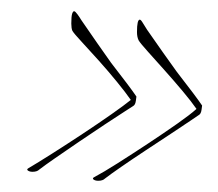

<svg xmlns="http://www.w3.org/2000/svg" viewBox="-20 -305 388 342"><path d="M38 1Q33 1 30 -1Q27 -3 30 -5Q47 -15 73 -31.5Q99 -48 127 -66.5Q155 -85 178.5 -101.5Q202 -118 213 -127Q204 -140 188.5 -159Q173 -178 156 -197Q139 -216 125.5 -230.5Q112 -245 109 -250Q108 -252 107.5 -255.5Q107 -259 107 -263Q107 -276 108.5 -280.5Q110 -285 112 -285Q114 -285 118 -279.5Q122 -274 125 -269Q136 -253 153 -228.5Q170 -204 178 -193Q213 -148 223 -133Q223 -133 222 -125.5Q221 -118 217 -116Q217 -116 203 -107Q189 -98 167 -83.5Q145 -69 121.5 -53Q98 -37 78.5 -23.5Q59 -10 50 -3Q46 1 38 1ZM155 17Q150 17 147 15Q144 13 147 11Q164 2 190 -14.5Q216 -31 244 -49.5Q272 -68 295.5 -84.5Q319 -101 330 -111Q321 -124 305.5 -142.5Q290 -161 273 -180Q256 -199 243 -213.5Q230 -228 227 -233Q224 -239 224 -248Q224 -270 229 -270Q231 -270 234.5 -264Q238 -258 242 -252Q253 -236 270 -212Q287 -188 295 -177Q330 -132 340 -117Q340 -117 339 -109.5Q338 -102 334 -100Q334 -100 320 -90.5Q306 -81 284 -66.5Q262 -52 238.5 -36.5Q215 -21 195.5 -7.5Q176 6 167 13Q163 17 155 17Z"/></svg>

Font: Explora
Style: Regular
Weight: 400
Designer: Robert E. Leuschke
Foundry: Robert E. Leuschke
Version: Version 1.010